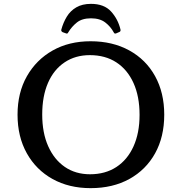

<svg xmlns="http://www.w3.org/2000/svg" viewBox="-20 -967 943 996"><path d="M452 -947Q520 -947 556 -907.5Q592 -868 605 -814Q607 -804 599 -801L583 -794Q574 -790 570 -799Q554 -829 526 -850.5Q498 -872 452 -872Q406 -872 379 -850.5Q352 -829 334 -799Q330 -790 322 -794L305 -800Q296 -805 298 -813Q308 -850 326.5 -880.5Q345 -911 376 -929Q407 -947 452 -947ZM450 9Q338 9 252.5 -38.5Q167 -86 119 -172Q71 -258 71 -372Q71 -486 119.5 -571.5Q168 -657 253 -705Q338 -753 450 -753Q564 -753 650.5 -705.5Q737 -658 784.5 -572Q832 -486 832 -372Q832 -257 784.5 -171.5Q737 -86 651 -38.5Q565 9 450 9ZM447 -63Q526 -63 583.5 -100.5Q641 -138 672.5 -207.5Q704 -277 704 -371Q704 -467 672.5 -536.5Q641 -606 583.5 -643.5Q526 -681 446 -681Q371 -681 315 -643.5Q259 -606 229 -537Q199 -468 199 -373Q199 -278 230 -208.5Q261 -139 316.5 -101Q372 -63 447 -63Z"/></svg>

Font: Hahmlet Medium
Style: Regular
Weight: 500
Version: Version 1.002